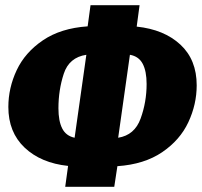

<svg xmlns="http://www.w3.org/2000/svg" viewBox="-20 -716 774 736"><path d="M430 -79 418 0H230L241 -80Q137 -91 74.5 -150Q12 -209 12 -306Q12 -379 44 -447Q76 -515 144.5 -561.5Q213 -608 316 -615L327 -696H515L504 -614Q609 -603 671.5 -545Q734 -487 734 -389Q734 -316 702 -247.5Q670 -179 601.5 -132.5Q533 -86 430 -79ZM266 -188 311 -506Q245 -496 224.5 -433.5Q204 -371 204 -301Q204 -252 218.5 -223.5Q233 -195 266 -188ZM542 -394Q542 -443 527 -471.5Q512 -500 478 -506L433 -188Q496 -198 519 -261.5Q542 -325 542 -394Z"/></svg>

Font: Fira Sans Extra Condensed Black
Style: Italic
Weight: 900
Width: 3
Italic angle: -8°
Designer: Carrois Corporate & Edenspiekermann AG
Foundry: Carrois Corporate GbR & Edenspiekermann AG
Version: Version 4.203